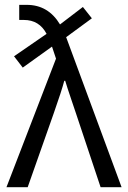

<svg xmlns="http://www.w3.org/2000/svg" viewBox="-20 -775 531 795"><path d="M6.8 0 211.9 -532.2 195.3 -582 74.2 -495.1 38.1 -542 172.9 -634.8Q142.6 -692.4 79.1 -692.4H59.6V-754.9H90.8Q179.7 -754.9 228.5 -673.8L323.2 -746.1L360.4 -699.2L253.9 -621.1L256.8 -613.3L483.4 0H396.5L293.9 -307.6Q292 -313.5 274.9 -363.8Q257.8 -414.1 250 -440.4H246.1Q235.4 -399.4 203.1 -307.6L94.7 0Z"/></svg>

Font: Gothic A1
Style: Regular
Weight: 400
Designer: HanYang I&C Co.,Ltd.
Foundry: HanYang I&C Co.,Ltd.
Version: Version 2.50